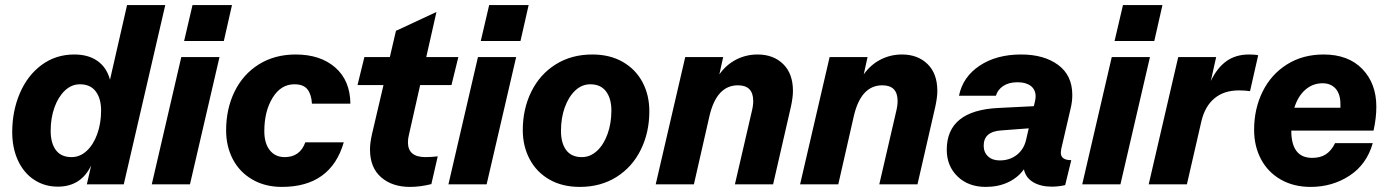

<svg xmlns="http://www.w3.org/2000/svg" viewBox="-20 -724 5452 754"><path d="M479 -704H629L466 0H321L338 -74Q298 9 207 9Q155 9 114 -18Q73 -45 50.5 -94Q28 -143 28 -205Q28 -288 58 -358Q88 -428 143.5 -469Q199 -510 272 -510Q327 -510 363 -484.5Q399 -459 412 -411ZM377 -290Q377 -337 356 -365Q335 -393 294 -393Q261 -393 235 -368.5Q209 -344 194 -302.5Q179 -261 179 -210Q179 -162 199.5 -134.5Q220 -107 261 -107Q294 -107 320.5 -131.5Q347 -156 362 -198Q377 -240 377 -290Z M703 -563 736 -704H891L859 -563ZM692 -500H842L726 0H576Z M868 -212Q868 -297 901.5 -365Q935 -433 997 -471.5Q1059 -510 1141 -510Q1238 -510 1296.5 -459Q1355 -408 1356 -317H1205Q1203 -353 1187.5 -373Q1172 -393 1136 -393Q1083 -393 1050.5 -340Q1018 -287 1018 -209Q1018 -161 1039.5 -134Q1061 -107 1098 -107Q1158 -107 1179 -165H1330Q1279 10 1087 10Q1021 10 971 -19Q921 -48 894.5 -98.5Q868 -149 868 -212Z M1630 -390 1586 -195Q1582 -180 1582 -165Q1582 -107 1651 -107Q1673 -107 1699 -110L1674 -1Q1630 10 1590 10Q1520 10 1476.5 -28Q1433 -66 1433 -137Q1433 -163 1441 -198L1486 -390H1384L1411 -500H1511L1535 -603L1694 -677L1654 -500H1780L1753 -390Z M1868 -563 1901 -704H2056L2024 -563ZM1857 -500H2007L1891 0H1741Z M2033 -213Q2033 -296 2066.5 -364Q2100 -432 2162 -471Q2224 -510 2306 -510Q2375 -510 2425.5 -481Q2476 -452 2503 -401.5Q2530 -351 2530 -287Q2530 -204 2496.5 -136Q2463 -68 2401 -29Q2339 10 2257 10Q2188 10 2137.5 -19Q2087 -48 2060 -99Q2033 -150 2033 -213ZM2381 -290Q2381 -337 2360 -365Q2339 -393 2298 -393Q2265 -393 2239 -368.5Q2213 -344 2198 -302.5Q2183 -261 2183 -210Q2183 -162 2203.5 -134.5Q2224 -107 2265 -107Q2298 -107 2324.5 -131.5Q2351 -156 2366 -198Q2381 -240 2381 -290Z M3094 -367Q3094 -342 3086 -305L3016 0H2866L2932 -285Q2938 -309 2938 -327Q2938 -389 2878 -389Q2794 -389 2766 -268L2705 0H2555L2671 -500H2820L2805 -432Q2832 -470 2871 -490Q2910 -510 2955 -510Q3017 -510 3055.5 -472.5Q3094 -435 3094 -367Z M3661 -367Q3661 -342 3653 -305L3583 0H3433L3499 -285Q3505 -309 3505 -327Q3505 -389 3445 -389Q3361 -389 3333 -268L3272 0H3122L3238 -500H3387L3372 -432Q3399 -470 3438 -490Q3477 -510 3522 -510Q3584 -510 3622.5 -472.5Q3661 -435 3661 -367Z M4148 -141Q4146 -129 4146 -124Q4146 -95 4187 -95L4163 3Q4136 9 4111 9Q4067 9 4037.5 -8.5Q4008 -26 4001 -59Q3977 -26 3938.5 -8Q3900 10 3851 10Q3783 10 3740.5 -31Q3698 -72 3698 -136Q3698 -290 3900 -300L4040 -307L4044 -324Q4047 -336 4047 -345Q4047 -372 4028 -386.5Q4009 -401 3976 -401Q3942 -401 3920 -386.5Q3898 -372 3891 -348H3746Q3761 -422 3827 -466Q3893 -510 3990 -510Q4080 -510 4135.5 -469Q4191 -428 4191 -351Q4191 -324 4184 -296ZM4010 -177 4020 -220 3914 -212Q3843 -208 3843 -152Q3843 -126 3860 -110Q3877 -94 3906 -94Q3946 -94 3974 -116.5Q4002 -139 4010 -177Z M4357 -563 4390 -704H4545L4513 -563ZM4346 -500H4496L4380 0H4230Z M4921 -507 4889 -366Q4870 -369 4845 -369Q4787 -369 4749.5 -338Q4712 -307 4698 -248L4641 0H4491L4607 -500H4756L4735 -406Q4760 -458 4796.5 -484Q4833 -510 4885 -510Q4909 -510 4921 -507Z M5374 -211H5051Q5051 -104 5133 -104Q5166 -104 5187.5 -118.5Q5209 -133 5223 -162H5371Q5347 -78 5279.5 -34Q5212 10 5127 10Q5060 10 5009.5 -19Q4959 -48 4932 -99Q4905 -150 4905 -214Q4905 -297 4938.5 -364.5Q4972 -432 5034 -471Q5096 -510 5178 -510Q5275 -510 5330 -453Q5385 -396 5385 -305Q5385 -260 5374 -211ZM5063 -301H5244V-314Q5244 -355 5225 -376Q5206 -397 5174 -397Q5135 -397 5106 -371.5Q5077 -346 5063 -301Z"/></svg>

Font: CBA Beacon Sans Extra Bold
Style: Italic
Weight: 800
Italic angle: -13°
Designer: Wei Huang
Foundry: Wei Huang
Version: Version 1.002